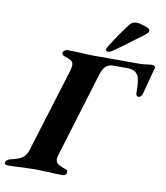

<svg xmlns="http://www.w3.org/2000/svg" viewBox="-136 -939 883 1019"><g transform="rotate(10 305.5 -429.5)"><path d="M-42 -11Q-38 -27 -14 -32Q28 -42 46.5 -54.5Q65 -67 75 -97L215 -551Q220 -571 220 -580Q220 -595 210 -603Q200 -611 174 -619Q154 -624 158 -640Q160 -646 167.5 -650.5Q175 -655 184 -655Q203 -655 251 -653Q287 -650 320 -650H575Q591 -650 615 -654L635 -656Q657 -656 654 -641L615 -494Q612 -486 606.5 -481Q601 -476 596 -476Q590 -476 585.5 -480.5Q581 -485 581 -493Q581 -529 578.5 -551.5Q576 -574 569 -588Q553 -616 509 -616H434Q411 -616 395.5 -602.5Q380 -589 369 -554L230 -98Q226 -86 226 -75Q226 -60 237 -51Q248 -42 277 -32Q287 -29 290.5 -24.5Q294 -20 291 -12Q288 3 269 3Q233 3 192 0Q142 -2 122 -2Q102 -2 50 0Q10 3 -27 3Q-35 3 -39.5 -1Q-44 -5 -42 -11ZM382 -692V-694Q382 -699 390 -713Q444 -798 484 -848Q497 -862 517 -862Q532 -862 561.5 -852.5Q591 -843 591 -832Q591 -825 587 -820Q583 -815 574 -808Q469 -728 419 -694Q404 -684 394 -684Q382 -684 382 -692Z"/></g></svg>

Font: EB Garamond
Style: Bold Italic
Weight: 700
Italic angle: -17.2°
Designer: Georg Duffner and Octavio Pardo
Foundry: Georg Duffner
Version: Version 1.000